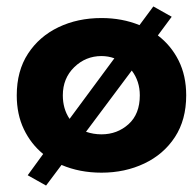

<svg xmlns="http://www.w3.org/2000/svg" viewBox="-20 -526 598 596"><path d="M32 -230Q32 -306 67 -359.5Q102 -413 161.5 -441.5Q221 -470 295 -470Q359 -470 413 -448L456 -506L513 -474L470 -416Q511 -385 534.5 -338Q558 -291 558 -230Q558 -154 523 -100.5Q488 -47 428 -18.5Q368 10 295 10Q227 10 171 -14L123 50L66 18L114 -48Q76 -79 54 -125Q32 -171 32 -230ZM175 -230Q175 -188 196 -157L335 -345Q316 -352 295 -352Q246 -352 210.5 -317.5Q175 -283 175 -230ZM414 -230Q414 -274 389 -307L247 -117Q270 -109 295 -109Q344 -109 379 -140.5Q414 -172 414 -230Z"/></svg>

Font: Jost*
Style: Bold
Weight: 700
Version: Version 3.7